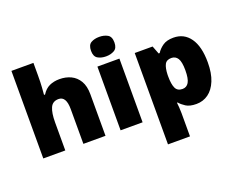

<svg xmlns="http://www.w3.org/2000/svg" viewBox="-150 -1051 1938 1566"><g transform="rotate(-20 819.0 -268.0)"><path d="M257 -652Q257 -591 254 -549Q251 -507 249 -485H258Q285 -528 323 -545.5Q361 -563 410 -563Q465 -563 509 -542Q553 -521 579.5 -476.5Q606 -432 606 -360V0H414V-302Q414 -413 348 -413Q296 -413 276.5 -369Q257 -325 257 -243V0H66V-760H257Z M833 -776Q874 -776 904.5 -759Q935 -742 935 -691Q935 -642 904.5 -624.5Q874 -607 833 -607Q791 -607 761.5 -624.5Q732 -642 732 -691Q732 -742 761.5 -759Q791 -776 833 -776ZM928 -553V0H737V-553Z M1399 -563Q1491 -563 1543 -489.5Q1595 -416 1595 -278Q1595 -184 1568.5 -119.5Q1542 -55 1496.5 -22.5Q1451 10 1393 10Q1335 10 1302.5 -11Q1270 -32 1252 -54H1246Q1248 -35 1250 -13Q1252 9 1252 38V240H1061V-553H1216L1243 -483H1252Q1272 -515 1306.5 -539Q1341 -563 1399 -563ZM1327 -413Q1285 -413 1269.5 -383Q1254 -353 1252 -294V-279Q1252 -213 1268 -178.5Q1284 -144 1328 -144Q1364 -144 1382.5 -175.5Q1401 -207 1401 -280Q1401 -353 1382 -383Q1363 -413 1327 -413Z"/></g></svg>

Font: Noto Sans Gujarati UI Black
Style: Regular
Weight: 900
Designer: Jelle Bosma - Monotype Design Team, Universal Thirst
Foundry: Monotype Imaging Inc.
Version: Version 2.106; ttfautohint (v1.8.4.7-5d5b)